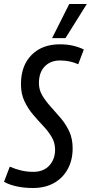

<svg xmlns="http://www.w3.org/2000/svg" viewBox="-43 -932 455 962"><path d="M377 -684 349 -610Q308 -629 258 -629Q210 -629 181 -599Q152 -569 152 -515Q152 -482 169 -453.5Q186 -425 211 -397.5Q236 -370 261.5 -340Q287 -310 304 -273.5Q321 -237 321 -189Q321 -130 296.5 -85Q272 -40 227.5 -15Q183 10 122 10Q79 10 41.5 2Q4 -6 -23 -21L6 -97Q36 -84 64.5 -77.5Q93 -71 124 -71Q175 -71 204 -102.5Q233 -134 233 -182Q233 -217 216 -245.5Q199 -274 173.5 -301Q148 -328 122.5 -358Q97 -388 79.5 -425Q62 -462 62 -510Q62 -603 115 -656.5Q168 -710 257 -710Q293 -710 323 -703Q353 -696 377 -684ZM218 -741 304 -912H392L285 -741Z"/></svg>

Font: Georama Condensed Medium
Style: Italic
Weight: 500
Width: 3
Italic angle: -9°
Designer: Jean-Baptiste Levee
Foundry: Production Type
Version: Version 1.000